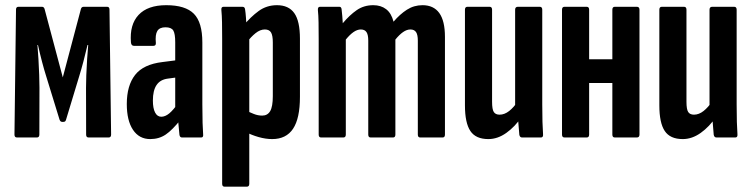

<svg xmlns="http://www.w3.org/2000/svg" viewBox="-20 -517 2827 722"><path d="M43.8 0Q34.4 0 34.4 -10.9L40.2 -480.9Q40.2 -491.5 49.5 -491.5H137.6Q145.2 -491.5 147.6 -483.3L216.1 -226L284.3 -483.3Q286.7 -491.5 294.6 -491.5H382.7Q391.7 -491.5 391.7 -480.9L397.8 -10.9Q397.8 0 388.5 0H313.2Q303.9 0 303.9 -10.6L303.5 -186.6Q303.5 -206.1 304.5 -234.9Q305.5 -263.8 307.6 -294.2Q309.7 -324.5 311.7 -347.8H309.1Q301.5 -315.4 293.6 -285.5Q285.7 -255.7 278.3 -231.9L228.3 -66.8Q226.9 -62 224.5 -60.3Q222.1 -58.5 216.1 -58.5Q210.8 -58.5 208.4 -60.3Q206 -62 204 -66.8L153.2 -231.9Q145.8 -255.3 137.9 -285.4Q130 -315.4 122.8 -347.8H120.8Q122.8 -324.5 124.6 -294.5Q126.4 -264.6 127.4 -235.5Q128.4 -206.5 128.4 -186.9L128 -10.9Q128 0 118.6 0Z M664.5 0Q656.2 0 654.8 -10.2Q652.8 -26.6 650.8 -52.6Q648.8 -78.5 648.4 -97.9L638.9 -109.5V-358Q638.9 -390.4 631.6 -402.4Q624.2 -414.4 602.2 -414.4Q580.1 -414.4 571.6 -400.5Q563.1 -386.5 566.1 -355.4Q566.9 -344.5 556.2 -344.5H484.2Q473.4 -344.5 472.4 -357.7Q467 -424.4 501.1 -460.9Q535.3 -497.5 605.2 -497.5Q677.1 -497.5 709 -465.3Q740.9 -433.2 740.9 -357.3V-124.7Q740.9 -81.9 741.8 -54.9Q742.6 -27.9 743.9 -11.9Q745.3 0 736.6 0ZM545.1 6Q503.3 6 480.1 -28.8Q456.8 -63.6 456.8 -125.7Q456.8 -195.3 488 -235.2Q519.2 -275.2 591.1 -283.7L647.3 -290.9L646.9 -226.2L611.3 -221.4Q582.5 -217.8 568.7 -197.2Q554.9 -176.7 554.9 -138.9Q554.9 -109.8 563.2 -93.9Q571.4 -78 586.5 -78Q601.1 -78 616.3 -90.4Q631.5 -102.7 653.2 -133.5L660.5 -68.8Q628.2 -27.9 603.1 -11Q577.9 6 545.1 6Z M1003.6 6Q979 6 952.4 -1.6Q925.9 -9.2 905.3 -20.2L904.7 -101.9Q918.6 -94.8 934.2 -88.6Q949.8 -82.3 966 -82.3Q986.1 -82.3 996 -99.2Q1005.9 -116.1 1005.9 -155.4V-357.4Q1005.9 -383.9 999.1 -395.1Q992.3 -406.2 975.8 -406.2Q958.5 -406.2 941 -392.3Q923.5 -378.3 907.5 -356.8L894 -419.1Q922.8 -453.9 952.8 -475.7Q982.9 -497.5 1021.5 -497.5Q1065.5 -497.5 1086.7 -467.6Q1107.9 -437.7 1107.9 -371.6V-152.7Q1107.9 -71.7 1082 -32.8Q1056.1 6 1003.6 6ZM824.4 185Q815.4 185 815.4 174.1V-371.7Q815.4 -406.1 814.9 -432.7Q814.4 -459.4 812.4 -479.5Q811.4 -491.5 820.4 -491.5H891.4Q900.6 -491.5 901.6 -481.7Q903.6 -469.7 905 -449.3Q906.4 -428.8 907.4 -409.4L917.4 -379.6V174.1Q917.4 185 908.1 185Z M1187.4 0Q1178.4 0 1178.4 -10.9V-366.8Q1178.4 -404.9 1177.9 -432.7Q1177.4 -460.6 1175.4 -478.9Q1174.4 -491.5 1183.4 -491.5H1256.3Q1263.6 -491.5 1264.6 -481.7Q1266.2 -470.2 1267.1 -456.7Q1268 -443.1 1269 -429.7Q1294.6 -460.3 1321.5 -478.9Q1348.3 -497.5 1383.6 -497.5Q1412.5 -497.5 1432.1 -482.4Q1451.7 -467.4 1459.9 -435.4Q1483.7 -463.5 1510.2 -480.5Q1536.7 -497.5 1568.8 -497.5Q1610.7 -497.5 1632 -467.9Q1653.2 -438.3 1653.2 -378.3V-10.9Q1653.2 0 1644.3 0H1560.2Q1551.2 0 1551.2 -10.9V-364.3Q1551.2 -386.3 1544.6 -396.2Q1537.9 -406.2 1523.2 -406.2Q1509.9 -406.2 1495.7 -396.4Q1481.6 -386.6 1466.8 -368.2V-10.9Q1466.8 0 1457.9 0H1373.8Q1364.8 0 1364.8 -10.9V-364.3Q1364.8 -386.3 1358.2 -396.2Q1351.5 -406.2 1336.8 -406.2Q1323.5 -406.2 1309.3 -396.4Q1295.2 -386.6 1280.4 -368.2V-10.9Q1280.4 0 1271.1 0Z M1816.5 6Q1768.9 6 1748.7 -24.5Q1728.4 -54.9 1728.4 -120.7V-480.5Q1728.4 -491.5 1737.8 -491.5H1821.1Q1830.4 -491.5 1830.4 -480.5V-134.5Q1830.4 -105.5 1837 -95.7Q1843.5 -85.8 1858.6 -85.8Q1877.2 -85.8 1894.7 -99.6Q1912.2 -113.4 1927.5 -136.5L1941.7 -77.7Q1916.9 -40.8 1884.2 -17.4Q1851.4 6 1816.5 6ZM1943.2 0Q1934.9 0 1932.9 -10.2Q1930.9 -28.4 1929.2 -55.2Q1927.5 -81.9 1927.1 -97.9L1917.1 -116.7V-480.5Q1917.1 -491.5 1927.4 -491.5H2009.7Q2019.1 -491.5 2019.1 -480.5V-124.7Q2019.1 -87 2019.9 -58.9Q2020.7 -30.8 2022.1 -12.6Q2023.4 0 2014.1 0Z M2292 0Q2282.7 0 2282.7 -10.9V-480.5Q2282.7 -491.5 2292 -491.5H2374.7Q2384.7 -491.5 2384.7 -480.5V-10.9Q2384.7 0 2374.7 0ZM2102.8 0Q2093.4 0 2093.4 -10.9V-480.5Q2093.4 -491.5 2102.8 -491.5H2186.1Q2195.4 -491.5 2195.4 -480.5V-10.9Q2195.4 0 2186.1 0ZM2180.6 -204.8V-294.2H2298.4V-204.8Z M2547.5 6Q2499.9 6 2479.7 -24.5Q2459.4 -54.9 2459.4 -120.7V-480.5Q2459.4 -491.5 2468.8 -491.5H2552.1Q2561.4 -491.5 2561.4 -480.5V-134.5Q2561.4 -105.5 2568 -95.7Q2574.5 -85.8 2589.6 -85.8Q2608.2 -85.8 2625.7 -99.6Q2643.2 -113.4 2658.5 -136.5L2672.7 -77.7Q2647.9 -40.8 2615.2 -17.4Q2582.4 6 2547.5 6ZM2674.2 0Q2665.9 0 2663.9 -10.2Q2661.9 -28.4 2660.2 -55.2Q2658.5 -81.9 2658.1 -97.9L2648.1 -116.7V-480.5Q2648.1 -491.5 2658.4 -491.5H2740.7Q2750.1 -491.5 2750.1 -480.5V-124.7Q2750.1 -87 2750.9 -58.9Q2751.7 -30.8 2753.1 -12.6Q2754.4 0 2745.1 0Z"/></svg>

Font: Sofia Sans Extra Condensed
Style: Regular
Weight: 400
Designer: Botio Nikoltchev, Ani Petrova
Foundry: lettersoup
Version: Version 4.101